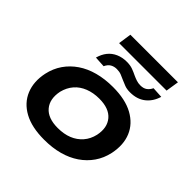

<svg xmlns="http://www.w3.org/2000/svg" viewBox="-206 -967 1147 1147"><g transform="rotate(45 367.0 -394.0)"><path d="M333 10Q228 10 161.5 -26.5Q95 -63 68.5 -127.5Q42 -192 59 -273Q71 -328 100.5 -370.5Q130 -413 174 -443Q218 -473 275.5 -488.5Q333 -504 402 -504Q506 -504 572.5 -467.5Q639 -431 665.5 -367.5Q692 -304 675 -221Q663 -166 633.5 -123.5Q604 -81 560 -51Q516 -21 459 -5.5Q402 10 333 10ZM341 -97Q393 -97 432.5 -113Q472 -129 499 -160Q526 -191 536 -235Q551 -308 513.5 -352.5Q476 -397 393 -397Q343 -397 302.5 -381Q262 -365 235.5 -334.5Q209 -304 198 -260Q183 -186 220.5 -141.5Q258 -97 341 -97ZM242 -715 254 -798H656L643 -715ZM274 -552 205 -556Q215 -592 235 -617Q255 -642 285.5 -655.5Q316 -669 354 -669Q383 -669 404.5 -661Q426 -653 444 -644Q459 -637 475.5 -631.5Q492 -626 510 -626Q536 -626 552 -637.5Q568 -649 578 -670L647 -666Q631 -613 592.5 -583Q554 -553 496 -553Q468 -553 449 -560.5Q430 -568 414 -575Q397 -583 380.5 -589.5Q364 -596 342 -596Q320 -596 302.5 -586Q285 -576 274 -552Z"/></g></svg>

Font: Nunito Sans 10pt Expanded
Style: Bold Italic
Weight: 700
Width: 7
Italic angle: -9°
Designer: Vernon Adams
Foundry: Vernon Adams
Version: Version 3.101;gftools[0.9.27]